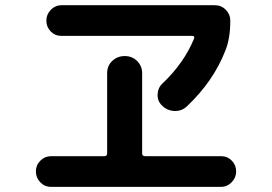

<svg xmlns="http://www.w3.org/2000/svg" viewBox="-20 -727 1040 734"><path d="M602.5 -409.2Q683.6 -486.3 721.7 -579.1Q725.6 -589.8 714.8 -589.8H214.8Q190.4 -589.8 173.8 -606.9Q157.2 -624 157.2 -647.9Q157.2 -671.9 174.3 -689.5Q191.4 -707 214.8 -707H801.8Q826.2 -707 843.3 -689.5Q860.4 -671.9 860.4 -648.4Q860.4 -580.1 841.8 -534.2Q795.9 -416 694.3 -320.3Q674.8 -301.8 647 -302.7Q619.1 -303.7 598.6 -324.2Q581.1 -341.8 582.5 -367.2Q584 -392.6 602.5 -409.2ZM174.8 -12.7Q150.4 -12.7 133.8 -30.3Q117.2 -47.9 117.2 -71.8Q117.2 -95.7 134.3 -112.8Q151.4 -129.9 174.8 -129.9H378.9Q389.6 -129.9 389.6 -140.6V-447.3Q389.6 -475.6 409.2 -494.1Q428.7 -512.7 457 -512.7Q485.4 -512.7 504.4 -493.7Q523.4 -474.6 523.4 -447.3V-140.6Q523.4 -129.9 535.2 -129.9H825.2Q849.6 -129.9 866.2 -112.8Q882.8 -95.7 882.8 -71.8Q882.8 -47.9 865.7 -30.3Q848.6 -12.7 825.2 -12.7Z"/></svg>

Font: Rounded-X Mgen+ 2m bold
Style: Bold
Weight: 700
Designer: [Source Han Sans]
Ryoko NISHIZUKA  (kana & ideographs); Paul D. Hunt (Latin, Greek & Cyrillic); Wenlong ZHANG  (bopomofo
Version: Version 1.059.20150602